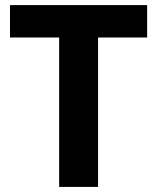

<svg xmlns="http://www.w3.org/2000/svg" viewBox="-20 -734 617 754"><path d="M212.3 0V-586.8H19.2V-714H557.8V-586.8H365.1V0Z"/></svg>

Font: Noto Sans Symbols
Style: Regular
Weight: 400
Designer: Monotype Design Team
Foundry: Monotype Imaging Inc.
Version: Version 2.002